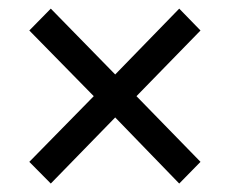

<svg xmlns="http://www.w3.org/2000/svg" viewBox="-20 -557 544 454"><path d="M100.1 -123 49.3 -174.3 201.7 -329.6 49.3 -484.9 100.1 -536.6 252.4 -380.9 403.8 -536.6 454.1 -484.9 302.7 -329.6 454.1 -174.3 403.8 -123 252.4 -279.3Z"/></svg>

Font: Varta Light SemiBold
Style: Regular
Weight: 600
Version: Version 1.004